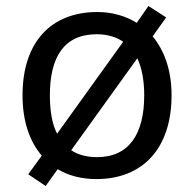

<svg xmlns="http://www.w3.org/2000/svg" viewBox="-20 -586 645 639"><path d="M551 -269C551 -352 527 -418 488 -465L533 -528L474 -566L435 -510C398 -533 353 -546 304 -546C150 -546 55 -446 55 -269C55 -183 78 -116 119 -68L74 -6L132 33L172 -23C209 -1 252 10 301 10C454 10 551 -91 551 -269ZM146 -269C146 -396 193 -472 302 -472C337 -472 367 -463 390 -447L170 -141C153 -174 146 -218 146 -269ZM460 -269C460 -142 411 -63 303 -63C269 -63 239 -71 217 -86L437 -392C452 -360 460 -318 460 -269Z"/></svg>

Font: Noto Sans Cuneiform
Style: Regular
Weight: 400
Designer: Monotype Design Team
Foundry: Monotype Imaging Inc.
Version: Version 2.001